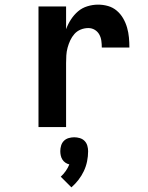

<svg xmlns="http://www.w3.org/2000/svg" viewBox="-20 -548 640 828"><path d="M146 0V-520H265V-422Q273 -444 286 -464Q299 -484 316.5 -499Q334 -514 357 -521Q380 -528 403 -528Q425 -528 446 -522Q467 -516 483.5 -502Q500 -488 511 -469Q522 -450 528 -429Q534 -408 536 -386.5Q538 -365 538 -343H419Q419 -358 417 -372.5Q415 -387 408 -399.5Q401 -412 388.5 -419.5Q376 -427 361 -427Q344 -427 328 -420.5Q312 -414 301 -401.5Q290 -389 283 -374Q276 -359 271.5 -342.5Q267 -326 266 -309Q265 -292 265 -276V0ZM288 260 242 214Q254 203 263.5 189.5Q273 176 279 161Q270 159 262 153.5Q254 148 249 140Q244 132 242 122.5Q240 113 240 104Q240 92 243.5 80Q247 68 255.5 59.5Q264 51 276 47.5Q288 44 300 44Q312 44 324 47.5Q336 51 344.5 59.5Q353 68 356.5 80Q360 92 360 104Q360 126 355.5 148Q351 170 341.5 190Q332 210 318.5 227.5Q305 245 288 260Z"/></svg>

Font: Zed Sans Extended
Style: Bold
Weight: 700
Width: 7
Designer: Belleve Invis
Foundry: Belleve Invis
Version: Version 1.0.0; ttfautohint (v1.8.4)